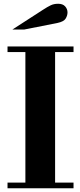

<svg xmlns="http://www.w3.org/2000/svg" viewBox="-20 -1001 426 1021"><path d="M115 -15V-754H273V-15ZM20 0V-30H371V0ZM20 -724V-754H371V-724ZM46 -844 207 -948Q233 -965 250 -973Q267 -981 289 -981Q314 -981 326.5 -967Q339 -953 339 -935Q339 -918 329 -902Q319 -886 286 -879L109 -844Z"/></svg>

Font: Libre Bodoni
Style: Bold
Weight: 700
Designer: Pablo Impallari, Rodrigo Fuenzalida
Foundry: Impallari Type
Version: Version 2.005;gftools[0.9.23]